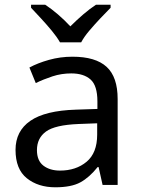

<svg xmlns="http://www.w3.org/2000/svg" viewBox="-20 -786 601 816"><path d="M288 -545Q386 -545 433 -502Q480 -459 480 -365V0H416L399 -76H395Q360 -32 321.5 -11Q283 10 215 10Q142 10 94 -28.5Q46 -67 46 -149Q46 -229 109 -272.5Q172 -316 303 -320L394 -323V-355Q394 -422 365 -448Q336 -474 283 -474Q241 -474 203 -461.5Q165 -449 132 -433L105 -499Q140 -518 188 -531.5Q236 -545 288 -545ZM314 -259Q214 -255 175.5 -227Q137 -199 137 -148Q137 -103 164.5 -82Q192 -61 235 -61Q303 -61 348 -98.5Q393 -136 393 -214V-262ZM235 -606Q222 -629 200 -655.5Q178 -682 154 -708Q130 -734 112 -753V-766H172Q198 -749 226 -725Q254 -701 279 -674Q306 -701 334 -725Q362 -749 388 -766H450V-753Q431 -734 406.5 -708Q382 -682 359.5 -655.5Q337 -629 325 -606Z"/></svg>

Font: Noto Sans Warang Citi
Style: Regular
Weight: 400
Designer: Mangu Purty
Foundry: Mangu Purty
Version: Version 3.002; ttfautohint (v1.8.4.7-5d5b)